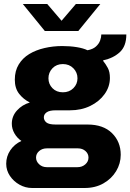

<svg xmlns="http://www.w3.org/2000/svg" viewBox="-20 -751 651 959"><path d="M140 188Q107 188 77.5 171.5Q48 155 29.5 127.5Q11 100 11 67Q11 30 31.5 -0.5Q52 -31 87 -47Q65 -62 52 -85Q39 -108 39 -133Q39 -171 65 -199.5Q91 -228 129 -239Q97 -255 75.5 -282.5Q54 -310 54 -353Q54 -397 73.5 -429Q93 -461 126 -481Q159 -501 202 -511Q245 -521 291 -521Q330 -521 363.5 -515.5Q397 -510 417 -500Q444 -505 459 -518.5Q474 -532 480 -548.5Q486 -565 486 -579H611Q611 -520 578 -490Q545 -460 496 -450L495 -447Q508 -431 518.5 -411.5Q529 -392 529 -362Q529 -318 502.5 -281Q476 -244 431 -222Q386 -200 329 -200H258Q227 -200 213 -190Q199 -180 199 -165Q199 -150 211.5 -139.5Q224 -129 258 -129H417Q496 -129 539.5 -86Q583 -43 583 22Q583 66 560 104Q537 142 496.5 165Q456 188 403 188ZM214 84H367Q390 84 406 70Q422 56 422 36Q422 17 407 3.5Q392 -10 369 -10H214Q191 -10 175.5 3.5Q160 17 160 36Q160 55 175.5 69.5Q191 84 214 84ZM294 -290Q326 -290 346.5 -310.5Q367 -331 367 -360Q367 -389 346.5 -410Q326 -431 294 -431Q262 -431 242 -410Q222 -389 222 -360Q222 -331 242 -310.5Q262 -290 294 -290ZM204 -596 94 -731H216L304 -628H271L359 -731H481L371 -596Z"/></svg>

Font: Chivo Medium ExtraBold
Style: Regular
Weight: 800
Version: Version 2.002